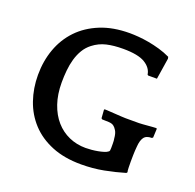

<svg xmlns="http://www.w3.org/2000/svg" viewBox="-120 -790 942 927"><g transform="rotate(20 351.0 -327.0)"><path d="M609 -25Q559 -10 504 0.5Q449 11 389 11Q302 11 237.5 -15.5Q173 -42 130.5 -88Q88 -134 67 -195Q46 -256 46 -324Q46 -396 68.5 -458Q91 -520 135 -566Q179 -612 244 -638.5Q309 -665 395 -665Q414 -665 439.5 -663Q465 -661 493 -656Q521 -651 550.5 -642.5Q580 -634 607 -621L609 -612L592 -503H547L543 -506Q538 -540 502.5 -561.5Q467 -583 390 -583Q342 -583 305.5 -574.5Q269 -566 238 -542Q216 -525 202 -501.5Q188 -478 180 -450Q172 -422 169 -391Q166 -360 166 -329Q166 -268 182.5 -220Q199 -172 228 -139Q257 -106 296.5 -88.5Q336 -71 382 -71Q396 -71 412.5 -72.5Q429 -74 445 -77Q461 -80 473.5 -84Q486 -88 491 -92Q497 -95 498 -100Q499 -105 499 -113Q499 -120 499 -136Q499 -152 497 -161Q495 -187 486.5 -200.5Q478 -214 472 -218Q463 -226 445 -227Q427 -228 411 -228L406 -232L403 -274L405 -278Q412 -278 427.5 -277Q443 -276 459.5 -275Q476 -274 491.5 -273Q507 -272 514 -272H584Q591 -272 603 -273Q615 -274 628 -275Q641 -276 653 -277Q665 -278 672 -278L674 -274L672 -230L667 -226Q638 -226 626.5 -209.5Q615 -193 613 -161Q611 -141 610.5 -118.5Q610 -96 610 -85Q610 -70 610.5 -52.5Q611 -35 613 -30Z"/></g></svg>

Font: QuattrocentoBold
Style: Bold
Weight: 700
Designer: Pablo Impallari
Foundry: Pablo Impallari, Igino Marini, Branda Gallo
Version: Version 2.000